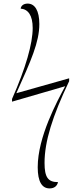

<svg xmlns="http://www.w3.org/2000/svg" viewBox="-20 -804 435 1069"><path d="M256 245C282 245 298 232 303 210C248 210 228 184 228 103C228 -16 272 -157 365 -352V-368L71 -285C153 -467 199 -570 199 -670C199 -745 174 -784 134 -784C110 -784 97 -771 95 -756C136 -753 162 -719 162 -648C162 -562 124 -427 47 -253V-238L343 -324C298 -240 190 -42 190 127C190 208 214 245 256 245Z"/></svg>

Font: Noto Serif Display ExtraCondensed ExtraLight
Style: Italic
Weight: 200
Width: 2
Italic angle: -12°
Designer: Monotype Design Team
Foundry: Monotype Imaging Inc.
Version: Version 2.009